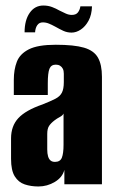

<svg xmlns="http://www.w3.org/2000/svg" viewBox="-20 -667 414 695"><path d="M119 8Q92 8 69.5 0.5Q47 -7 33.5 -28.5Q20 -50 20 -92V-166Q20 -211 46.5 -239.5Q73 -268 134 -289Q164 -301 180.5 -309.5Q197 -318 204 -331.5Q211 -345 211 -370V-400Q211 -411 207.5 -418Q204 -425 197.5 -429Q191 -433 182 -433Q165 -433 159 -418Q153 -403 153 -365V-323H30V-378Q30 -415 41 -443.5Q52 -472 84.5 -488.5Q117 -505 182 -505Q248 -505 284 -494.5Q320 -484 334.5 -458.5Q349 -433 349 -389V0H213V-52Q206 -25 178.5 -8.5Q151 8 119 8ZM179 -81Q198 -81 204 -96.5Q210 -112 210 -143V-256Q207 -249 196.5 -243.5Q186 -238 177 -231Q164 -221 157.5 -211Q151 -201 151 -182V-126Q151 -111 154 -101Q157 -91 163 -86Q169 -81 179 -81ZM239 -549Q223 -549 209 -555.5Q195 -562 181 -570Q170 -576 158.5 -581Q147 -586 135 -586Q122 -586 115 -576Q108 -566 107 -550H69Q69 -594 87.5 -620.5Q106 -647 137 -647Q154 -647 168.5 -641.5Q183 -636 195 -629Q207 -623 218 -618Q229 -613 240 -613Q255 -613 262 -622Q269 -631 271 -644H313Q312 -613 300.5 -592Q289 -571 272.5 -560Q256 -549 239 -549Z"/></svg>

Font: Alumni Sans Thin ExtraBold
Style: Regular
Weight: 800
Version: Version 1.018